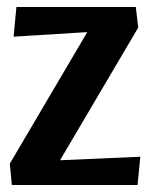

<svg xmlns="http://www.w3.org/2000/svg" viewBox="-20 -530 433 550"><path d="M382 -81 374 0H14L8 -61L230 -438L19 -425L27 -510H369L376 -451L152 -71Z"/></svg>

Font: Sansita Medium
Style: Regular
Weight: 500
Designer: Pablo Cosgaya
Foundry: Omnibus-Type
Version: Version 1.006